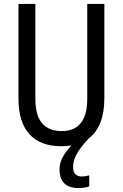

<svg xmlns="http://www.w3.org/2000/svg" viewBox="-20 -734 625 977"><path d="M352 115Q352 164 396 164Q408 164 418 162Q428 160 434 158V214Q412 223 380 223Q283 223 283 127Q283 93 301.5 61.5Q320 30 344 6Q320 10 292 10Q185 10 129.5 -51.5Q74 -113 74 -232V-714H160V-231Q160 -147 194 -107Q228 -67 294 -67Q424 -67 424 -232V-714H511V-232Q510 -89 432 -30Q385 21 368.5 53Q352 85 352 115Z"/></svg>

Font: Noto Sans Bengali UI Condensed
Style: Regular
Weight: 400
Width: 3
Designer: Jelle Bosma - Monotype Design Team
Foundry: Monotype Imaging Inc.
Version: Version 2.003; ttfautohint (v1.8.4.7-5d5b)